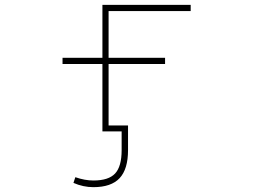

<svg xmlns="http://www.w3.org/2000/svg" viewBox="-20 -565 1040 790"><path d="M364.3 205.1Q322.3 205.1 282.2 187.5L290 164.1Q329.1 177.7 364.3 177.7Q426.8 177.7 453.6 148.9Q480.5 120.1 480.5 52.7V-24.4H401.4V-301.8H237.3V-327.1H401.4V-544.9H764.6V-519.5H426.8V-327.1H659.2V-301.8H426.8V-48.8H506.8V52.7Q506.8 130.9 472.2 168Q437.5 205.1 364.3 205.1Z"/></svg>

Font: Mgen+ 1m thin
Style: Regular
Weight: 100
Designer: [Source Han Sans]
Ryoko NISHIZUKA  (kana & ideographs); Paul D. Hunt (Latin, Greek & Cyrillic); Wenlong ZHANG  (bopomofo
Version: Version 1.059.20150602